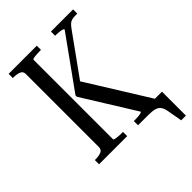

<svg xmlns="http://www.w3.org/2000/svg" viewBox="-249 -813 1066 1066"><g transform="rotate(-45 284.0 -280.0)"><path d="M28 0V-33H34Q59 -33 77 -40Q95 -47 95 -69V-642Q95 -663 76.5 -670Q58 -677 34 -677H28V-710H249V-677H241Q232 -677 221 -676.5Q210 -676 201 -675Q192 -674 186.5 -672Q181 -670 181 -668V-43Q181 -40 186.5 -38.5Q192 -37 201 -35.5Q210 -34 220.5 -33.5Q231 -33 241 -33H249V0ZM334 0V-33H344Q355 -33 368 -34Q381 -35 389.5 -37.5Q398 -40 398 -43L206 -352V-363L422 -664Q422 -669 413.5 -671.5Q405 -674 392.5 -675.5Q380 -677 369 -677H360V-710H534V-677H523Q504 -677 492 -674Q480 -671 471 -662.5Q462 -654 451 -639L264 -379L268 -418L505 -37V0ZM414 0H411V-38H560V150H523L507 60Q502 35 492 22.5Q482 10 464 5Q446 0 414 0Z"/></g></svg>

Font: Roboto Serif 120pt ExtraCondensed
Style: Regular
Weight: 400
Width: 2
Designer: Greg Gazdowicz
Foundry: Commercial Type
Version: Version 1.008